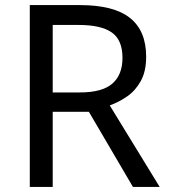

<svg xmlns="http://www.w3.org/2000/svg" viewBox="-20 -734 662 754"><path d="M294 -714Q427 -714 490.5 -663.5Q554 -613 554 -511Q554 -454 533 -416Q512 -378 479.5 -355.5Q447 -333 411 -320L607 0H502L329 -295H187V0H97V-714ZM289 -636H187V-371H294Q381 -371 421 -405.5Q461 -440 461 -507Q461 -577 419 -606.5Q377 -636 289 -636Z"/></svg>

Font: Noto Sans Gunjala Gondi
Style: Regular
Weight: 400
Designer: Ek Type
Foundry: Ek Type
Version: Version 1.004